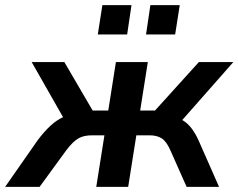

<svg xmlns="http://www.w3.org/2000/svg" viewBox="-65 -732 934 752"><path d="M-45 0 82 -182Q134 -252 182 -273L59 -489H187L298 -299H359L389 -489H514L484 -299H542L714 -489H849L649 -262Q671 -249 687 -227Q703 -205 715 -177L793 0H666L602 -144Q587 -178 568.5 -190Q550 -202 521 -202H469L437 0H312L344 -202H295Q263 -202 242 -190Q221 -178 195 -144L90 0ZM507 -597 524 -712H639L621 -597ZM318 -597 336 -712H450L433 -597Z"/></svg>

Font: Nunito Sans
Style: Bold Italic
Weight: 700
Italic angle: -9°
Designer: Vernon Adams
Foundry: Vernon Adams
Version: Version 3.006; ttfautohint (v1.8.3)